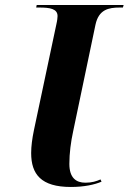

<svg xmlns="http://www.w3.org/2000/svg" viewBox="-20 -734 512 764"><path d="M262 10C314 10 356 1 384 -11L380 -20C364 -13 346 -7 320 -7C283 -7 256 -26 256 -82C256 -124 262 -170 271 -211L360 -636C373 -696 412 -704 456 -704H469L472 -714H126L124 -704H137C179 -704 209 -699 209 -670C209 -665 208 -653 204 -636L115 -216C108 -182 104 -152 104 -125C104 -41 143 10 262 10Z"/></svg>

Font: Noto Serif Display
Style: Bold Italic
Weight: 700
Italic angle: -12°
Designer: Monotype Design Team
Foundry: Monotype Imaging Inc.
Version: Version 2.009